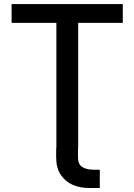

<svg xmlns="http://www.w3.org/2000/svg" viewBox="-20 -727 662 946"><path d="M444.3 109.4H471.7V199.2H417Q373.5 199.2 337.4 183.3Q301.3 167.5 279.1 133.8Q256.8 100.1 256.8 48.8V0H257.8V-614.3H37.1V-707H585V-614.3H365.2V0H364.3V48.8Q364.3 83 386 96.2Q407.7 109.4 444.3 109.4Z"/></svg>

Font: Pretendard JP Medium
Style: Regular
Weight: 500
Designer: Base glyphs from Inter by Rasmus Andersson; Hangeul glyphs from Noto Sans CJK(Source Han Sans) by Jang Soo-young and Kan
Foundry: Kil Hyung-jin
Version: Version 1.309